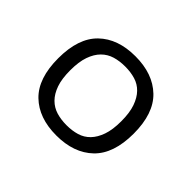

<svg xmlns="http://www.w3.org/2000/svg" viewBox="-98 -890 689 689"><g transform="rotate(45 246.0 -546.0)"><path d="M246 -397Q274 -397 297.5 -404Q321 -411 338 -428.5Q355 -446 365 -474.5Q375 -503 375 -546Q375 -589 365 -617.5Q355 -646 338 -663.5Q321 -681 297.5 -688Q274 -695 246 -695Q218 -695 194.5 -688Q171 -681 153.5 -663.5Q136 -646 126 -617.5Q116 -589 116 -546Q116 -503 126 -474.5Q136 -446 153.5 -428.5Q171 -411 194.5 -404Q218 -397 246 -397ZM246 -345Q157 -345 106 -394.5Q55 -444 55 -546Q55 -648 106 -697.5Q157 -747 246 -747Q335 -747 386.5 -697.5Q438 -648 438 -546Q438 -444 386.5 -394.5Q335 -345 246 -345Z"/></g></svg>

Font: Encode Sans Wide
Style: Light
Weight: 300
Designer: Pablo Impallari, Andres Torresi
Foundry: Pablo Impallari, Andres Torresi
Version: Version 1.000; ttfautohint (v1.00) -l 8 -r 50 -G 200 -x 14 -